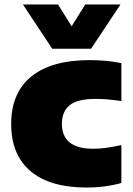

<svg xmlns="http://www.w3.org/2000/svg" viewBox="-20 -828 594 859"><path d="M368 11Q203 11 116.5 -62.2Q30 -135.5 30 -273.5Q30 -412.5 120.2 -485.8Q210.5 -559 380 -559Q459.5 -559 523 -545.5V-376Q491.5 -380.5 464.2 -383Q437 -385.5 407.5 -385.5Q327 -385.5 292 -357.5Q257 -329.5 257 -274Q257 -162.5 397 -162.5Q426.5 -162.5 454.8 -166.5Q483 -170.5 523 -179V-9.5Q493 -0.5 453 5.2Q413 11 368 11ZM213.5 -610 82.5 -808H239.5L300.5 -710.5L361.5 -808H519L387.5 -610Z"/></svg>

Font: Encode Sans Semi Expanded Black
Style: Regular
Weight: 900
Width: 6
Designer: Multiple Designers
Foundry: Impallari Type
Version: Version 3.000; ttfautohint (v1.8.3) -l 8 -r 50 -G 200 -x 14 